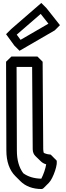

<svg xmlns="http://www.w3.org/2000/svg" viewBox="-20 -1242 446 1297"><path d="M259 -35C209 -36 168 -49 137 -72C108 -111 94 -162 94 -225L92 -790H197L201 -234C201 -213 209 -198 219 -188L255 -153C266 -142 280 -135 292 -132C288 -105 274 -63 259 -35ZM262 35C266 35 271 32 275 28L310 -7C339 -35 376 -143 360 -161H359L324 -196C323 -197 322 -198 320 -198C315 -198 295 -200 276 -209C274 -214 272 -224 272 -234L268 -825L233 -860H57L21 -825L23 -225C23 -151 44 -92 83 -53L118 -18C152 16 201 35 262 35ZM93 -1008 255 -1148 307 -1082 119 -973ZM56 -1046 21 -1011 77 -934 112 -899 350 -1037 385 -1072 294 -1187 259 -1222Z"/></svg>

Font: Hussar Press
Style: Bold
Weight: 700
Foundry: Cannot Into Space Fonts
Version: Version 1.43